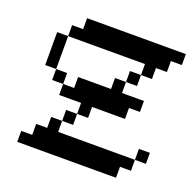

<svg xmlns="http://www.w3.org/2000/svg" viewBox="-106 -677 783 783"><g transform="rotate(20 285.5 -285.5)"><path d="M142.9 -571.4H190.5V-523.8H142.9ZM190.5 -571.4H238.1V-523.8H190.5ZM238.1 -571.4H285.7V-523.8H238.1ZM285.7 -571.4H333.3V-523.8H285.7ZM333.3 -571.4H381V-523.8H333.3ZM142.9 -523.8H190.5V-476.2H142.9ZM190.5 -523.8H238.1V-476.2H190.5ZM238.1 -523.8H285.7V-476.2H238.1ZM285.7 -523.8H333.3V-476.2H285.7ZM333.3 -523.8H381V-476.2H333.3ZM381 -571.4H428.6V-523.8H381ZM381 -523.8H428.6V-476.2H381ZM428.6 -523.8H476.2V-476.2H428.6ZM381 -95.2H428.6V-47.6H381ZM333.3 -95.2H381V-47.6H333.3ZM285.7 -95.2H333.3V-47.6H285.7ZM238.1 -95.2H285.7V-47.6H238.1ZM190.5 -95.2H238.1V-47.6H190.5ZM142.9 -95.2H190.5V-47.6H142.9ZM95.2 -95.2H142.9V-47.6H95.2ZM333.3 -47.6H381V0H333.3ZM285.7 -47.6H333.3V0H285.7ZM238.1 -47.6H285.7V0H238.1ZM190.5 -47.6H238.1V0H190.5ZM142.9 -47.6H190.5V0H142.9ZM95.2 -523.8H142.9V-476.2H95.2ZM47.6 -476.2H95.2V-428.6H47.6ZM95.2 -47.6H142.9V0H95.2ZM47.6 -47.6H95.2V0H47.6ZM142.9 -142.9H190.5V-95.2H142.9ZM190.5 -190.5H238.1V-142.9H190.5ZM428.6 -571.4H476.2V-523.8H428.6ZM476.2 -571.4H523.8V-523.8H476.2ZM523.8 -571.4H571.4V-523.8H523.8ZM476.2 -523.8H523.8V-476.2H476.2ZM428.6 -476.2H476.2V-428.6H428.6ZM381 -428.6H428.6V-381H381ZM333.3 -381H381V-333.3H333.3ZM285.7 -333.3H333.3V-285.7H285.7ZM238.1 -238.1H285.7V-190.5H238.1ZM238.1 -285.7H285.7V-238.1H238.1ZM190.5 -285.7H238.1V-238.1H190.5ZM285.7 -285.7H333.3V-238.1H285.7ZM333.3 -285.7H381V-238.1H333.3ZM381 -333.3H428.6V-285.7H381ZM333.3 -333.3H381V-285.7H333.3ZM238.1 -333.3H285.7V-285.7H238.1ZM428.6 -95.2H476.2V-47.6H428.6ZM428.6 -47.6H476.2V0H428.6ZM381 -47.6H428.6V0H381ZM476.2 -95.2H523.8V-47.6H476.2ZM523.8 -142.9H571.4V-95.2H523.8ZM428.6 -333.3H476.2V-285.7H428.6ZM381 -285.7H428.6V-238.1H381ZM190.5 -333.3H238.1V-285.7H190.5ZM142.9 -285.7H190.5V-238.1H142.9ZM47.6 -428.6H95.2V-381H47.6ZM95.2 -333.3H142.9V-285.7H95.2ZM47.6 -381H95.2V-333.3H47.6Z"/></g></svg>

Font: Jacquard 12
Style: Regular
Weight: 400
Designer: Sarah Cadigan-Fried
Version: Version 1.000; ttfautohint (v1.8.4.7-5d5b)